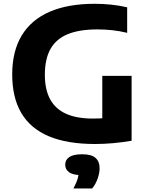

<svg xmlns="http://www.w3.org/2000/svg" viewBox="-20 -770 802 1038"><path d="M493.5 8.5Q343.5 8.5 244.2 -33.2Q145 -75 95.5 -158.5Q46 -242 46 -367.5Q46 -492.5 97.2 -577.8Q148.5 -663 248 -706.2Q347.5 -749.5 492 -749.5Q535.5 -749.5 580 -745Q624.5 -740.5 667.5 -730.5V-592.5Q626.5 -602.5 586.2 -606.8Q546 -611 506 -611Q409.5 -611 346.8 -585.5Q284 -560 253.2 -505.8Q222.5 -451.5 222.5 -365.5Q222.5 -286 251 -233.5Q279.5 -181 337 -155Q394.5 -129 482 -129Q517 -129 551.5 -131.8Q586 -134.5 614.5 -139L533 -67.5V-360H691.5V-9Q640 -0.5 591.5 4Q543 8.5 493.5 8.5ZM377 249Q394.5 216 400.8 192.8Q407 169.5 407 145L437 177H425.5Q375.5 177 354 161.5Q332.5 146 332.5 120.5Q332.5 94 354.8 79Q377 64 425 64Q474 64 496.2 83.5Q518.5 103 518.5 139Q518.5 165.5 507.8 195.8Q497 226 478.5 249Z"/></svg>

Font: Encode Sans SC SemiExpanded
Style: Bold
Weight: 700
Width: 6
Designer: Multiple Designers
Foundry: Impallari Type
Version: Version 3.002